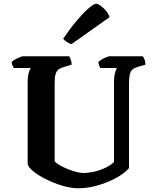

<svg xmlns="http://www.w3.org/2000/svg" viewBox="-20 -1004 825 1024"><path d="M397.5 0Q357.5 0 312 -13.8Q266.5 -27.5 225.5 -48Q184.5 -68.5 157.2 -90.5Q130 -112.5 127.5 -130V-564.5Q127.5 -596 133.2 -616Q139 -636 145 -641.5H53.5Q51 -646.5 47 -654.2Q43 -662 42 -673Q47.5 -679.5 60 -686.5Q72.5 -693.5 85.2 -698.8Q98 -704 103.5 -704H348.5Q353 -698.5 357.5 -686.5Q362 -674.5 362 -659L318.5 -646Q301 -641 290.5 -632Q280 -623 275.8 -606.2Q271.5 -589.5 271.5 -560V-143Q282.5 -132 302 -121Q321.5 -110 344 -101.2Q366.5 -92.5 387.2 -87Q408 -81.5 421.5 -81.5Q456 -81.5 488.2 -89.8Q520.5 -98 546.8 -111.5Q573 -125 588 -140V-564Q588 -596 593.8 -616.2Q599.5 -636.5 604.5 -641.5H516Q512 -646 508.8 -654.2Q505.5 -662.5 504.5 -673Q510.5 -679.5 522.5 -686.8Q534.5 -694 547 -699Q559.5 -704 565.5 -704H741.5Q746.5 -698 750.8 -687Q755 -676 755.5 -659L717 -648Q697.5 -642.5 687 -633.8Q676.5 -625 672.2 -607Q668 -589 668 -554.5V-108Q655 -91 627 -72Q599 -53 561.5 -36.8Q524 -20.5 481.8 -10.2Q439.5 0 397.5 0ZM361 -768.5Q346.5 -772.5 334.5 -781.5Q322.5 -790.5 317 -797.5Q354.5 -853 390 -894.8Q425.5 -936.5 453 -960.2Q480.5 -984 492.5 -984Q502 -984 516.8 -973.5Q531.5 -963 545.2 -946.5Q559 -930 564.5 -912.5Z"/></svg>

Font: Texturina Medium
Style: Regular
Weight: 500
Designer: Guillermo Torres Carreño
Foundry: Omnibus-Type
Version: Version 1.003